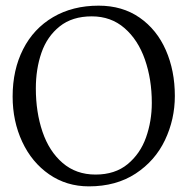

<svg xmlns="http://www.w3.org/2000/svg" viewBox="-20 -642 658 675"><path d="M594.7 -304.7Q594.7 -393.6 563 -465.8Q531.2 -538.1 470.7 -580.1Q410.2 -622.1 326.7 -622.1Q235.4 -622.1 166.7 -581.8Q98.1 -541.5 61.3 -469Q24.4 -396.5 24.4 -302.7Q24.4 -215.8 58.1 -143.6Q91.8 -71.3 152.8 -29.1Q213.9 13.2 292.5 13.2Q388.2 13.2 456.8 -31.7Q525.4 -76.7 560.1 -149.7Q594.7 -222.7 594.7 -304.7ZM513.7 -280.3Q513.7 -216.3 493.4 -158.9Q473.1 -101.6 428.7 -64.9Q384.3 -28.3 315.9 -28.3Q247.6 -28.3 200.2 -69.1Q152.8 -109.9 129.4 -178.7Q106 -247.6 106 -331.1Q106 -399.4 125.7 -456.5Q145.5 -513.7 189.7 -549.1Q233.9 -584.5 302.7 -584.5Q370.1 -584.5 417.7 -543.2Q465.3 -502 489.5 -432.6Q513.7 -363.3 513.7 -280.3Z"/></svg>

Font: Neuton Light
Style: Regular
Weight: 300
Designer: Brian M Zick
Foundry: Brian M Zick
Version: Version 1.560